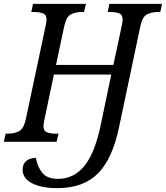

<svg xmlns="http://www.w3.org/2000/svg" viewBox="-40 -734 859 994"><path d="M256 240Q176 240 126.5 215Q77 190 77 144Q77 116 95 100Q113 84 146 83Q153 128 178.5 160Q204 192 260 192Q342 192 396.5 125.5Q451 59 481 -85L536 -348H239L189 -110Q188 -104 186.5 -95Q185 -86 185 -81Q185 -56 203.5 -49Q222 -42 251 -42H263L253 0H-20L-11 -42H1Q32 -42 57 -54Q82 -66 93 -114L197 -604Q198 -611 199.5 -619.5Q201 -628 201 -633Q201 -658 182 -665Q163 -672 134 -672H122L131 -714H405L395 -672H383Q353 -672 328 -660Q303 -648 293 -600L250 -398H547L591 -604Q592 -610 593.5 -619Q595 -628 595 -633Q595 -658 576.5 -665Q558 -672 530 -672H518L526 -714H799L790 -672H778Q747 -672 722 -660Q697 -648 687 -600L576 -74Q542 89 466.5 164.5Q391 240 256 240Z"/></svg>

Font: Noto Serif SemiCondensed
Style: Italic
Weight: 400
Width: 4
Italic angle: -12°
Designer: Monotype Design Team
Foundry: Monotype Imaging Inc.
Version: Version 2.013